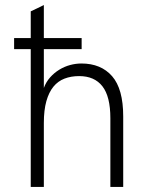

<svg xmlns="http://www.w3.org/2000/svg" viewBox="-20 -742 607 762"><path d="M418 0V-273Q418 -359 386.5 -399.5Q355 -440 294 -440Q262 -440 236 -430Q210 -420 192 -398Q174 -376 164 -340.5Q154 -305 154 -254V0H102V-547H36V-591H102V-697Q116 -703 128.5 -709.5Q141 -716 154 -722V-591H304V-547H154V-393Q163 -417 179 -435Q195 -453 215.5 -465.5Q236 -478 258.5 -484Q281 -490 303 -490Q381 -490 425 -439.5Q469 -389 469 -280V0Z"/></svg>

Font: Transpass ExtraLight
Style: Regular
Weight: 200
Designer: Delve Withrington
Foundry: Delve Fonts
Version: Version 1.001;December 18, 2019;FontCreator 12.0.0.2547 64-b